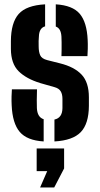

<svg xmlns="http://www.w3.org/2000/svg" viewBox="-20 -628 448 864"><path d="M225 8.5V-90Q260.5 -97.5 261 -141.5Q261 -154.5 261 -158.8Q261 -163 261 -167Q261 -171 261 -183Q261 -204 253.2 -217Q245.5 -230 226.5 -235.5L161.5 -254Q98 -273.5 63.8 -307.5Q29.5 -341.5 29 -407.5Q29 -417 29 -425.5Q29 -434 29 -443Q29.5 -526 64 -565Q98.5 -604 183 -608.5V-509.5Q156 -502 155 -463Q154 -450 153.8 -443.2Q153.5 -436.5 154 -418.5Q154 -395 160.8 -379.5Q167.5 -364 192.5 -357.5L250 -343Q314.5 -327 347.2 -292.2Q380 -257.5 380 -190Q380 -181 380 -170.8Q380 -160.5 380 -151.5Q379.5 -71 343.5 -33.5Q307.5 4 225 8.5ZM256.5 -375.5Q257 -386.5 257.2 -404Q257.5 -421.5 257.2 -438Q257 -454.5 256.5 -463Q254.5 -500.5 231 -508.5V-608.5Q306.5 -604 338.8 -566Q371 -528 374.5 -448.5Q375.5 -431.5 375 -408.5Q374.5 -385.5 373.5 -375.5ZM32.5 -154.5Q31.5 -172 32 -194.2Q32.5 -216.5 33.5 -226H146.5Q145.5 -199 145.5 -177Q145.5 -155 146 -141.5Q148 -100.5 176.5 -91.5V8.5Q101.5 4 68.8 -34.5Q36 -73 32.5 -154.5ZM160.5 215.5 192.5 142H145V40H268.5V130L224 215.5Z"/></svg>

Font: Big Shoulders Stencil Display ExtraBold
Style: Regular
Weight: 800
Designer: Patric King
Foundry: XO Type Co
Version: Version 1.000